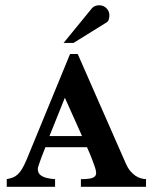

<svg xmlns="http://www.w3.org/2000/svg" viewBox="-20 -717 585 737"><path d="M290.5 0V-29.3Q323.2 -29.3 336.2 -34.7Q349.1 -40 349.1 -52.7Q349.1 -55.7 348.1 -61.3Q347.2 -66.9 343.5 -77.9Q339.8 -88.9 333 -106.7Q326.2 -124.5 314 -151.9H154.3Q146 -131.3 139.6 -114.3Q134.3 -99.6 129.6 -86.2Q125 -72.8 125 -68.8Q125 -50.3 140.9 -41Q156.7 -31.7 191.4 -29.3V0H5.9V-29.3Q18.6 -31.7 28.6 -35.4Q38.6 -39.1 47.6 -47.1Q56.6 -55.2 64.9 -69.1Q73.2 -83 82.5 -105L249 -509.8H278.3L463.4 -88.4Q470.7 -71.8 480 -60.8Q489.3 -49.8 499.5 -42.7Q509.8 -35.6 520.3 -32.7Q530.8 -29.8 540.5 -29.3V0ZM229 -341.8 169.9 -194.8H294.9ZM399.9 -658.2Q399.9 -649.9 397.5 -642.1Q395 -634.3 388.2 -630.4L262.2 -552.2H224.1L333 -685.5Q337.4 -690.9 344.7 -693.8Q352.1 -696.8 360.4 -696.8Q377 -696.8 388.4 -685.5Q399.9 -674.3 399.9 -658.2Z"/></svg>

Font: Scheherazade
Style: Bold
Weight: 700
Version: Version 2.100 (build 932/914)